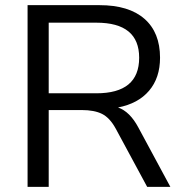

<svg xmlns="http://www.w3.org/2000/svg" viewBox="-20 -725 709 745"><path d="M87 0V-705H366Q480 -705 540.5 -652Q601 -599 601 -501Q601 -423 558.5 -373Q516 -323 438 -308Q484 -292 517 -230L641 0H551L429 -226Q406 -268 376 -283Q346 -298 297 -298H169V0ZM169 -363H354Q520 -363 520 -501Q520 -637 354 -637H169Z"/></svg>

Font: Nunito Sans
Style: Regular
Weight: 400
Designer: Vernon Adams
Foundry: Vernon Adams
Version: Version 3.101; ttfautohint (v1.8.4.7-5d5b);gftools[0.9.27]